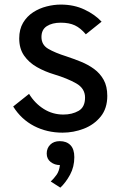

<svg xmlns="http://www.w3.org/2000/svg" viewBox="-20 -582 538 859"><path d="M260 11.5Q190 11.5 132.5 -18.2Q75 -48 39 -105.5L110 -162Q136 -119.5 175.8 -94.5Q215.5 -69.5 263.5 -69.5Q302.5 -69.5 331.5 -86Q360.5 -102.5 360.5 -145.5Q360.5 -186.5 320.8 -209Q281 -231.5 223 -249Q181 -261.5 145.2 -281.8Q109.5 -302 87.8 -333.2Q66 -364.5 66 -410Q66 -451 83.2 -480Q100.5 -509 128.2 -527Q156 -545 188.5 -553.2Q221 -561.5 252 -561.5Q311 -561.5 358 -539.2Q405 -517 434.5 -485L364 -428.5Q340.5 -456.5 315 -468.5Q289.5 -480.5 252 -480.5Q213.5 -480.5 189.5 -465Q165.5 -449.5 165.5 -416.5Q165.5 -381.5 195.5 -363.8Q225.5 -346 278 -329.5Q309.5 -319 341.8 -306Q374 -293 400.8 -273.5Q427.5 -254 443.8 -224.8Q460 -195.5 460 -153Q460 -97 430.5 -60.5Q401 -24 355 -6.2Q309 11.5 260 11.5ZM250 257.5 207 230Q221 217 233 200.2Q245 183.5 248 156.5Q224.5 156.5 206.8 142.8Q189 129 189 105Q189 81 204.8 65.2Q220.5 49.5 247.5 49.5Q277.5 49.5 295 67.2Q312.5 85 312.5 121Q312.5 164.5 293.5 199.5Q274.5 234.5 250 257.5Z"/></svg>

Font: Junction Medium
Style: Regular
Weight: 500
Designer: Caroline Hadilaksono
Foundry: Caroline Hadilaksono, Tyler Finck, The League of Moveable Type
Version: Version 2.000; ttfautohint (v1.8.3)